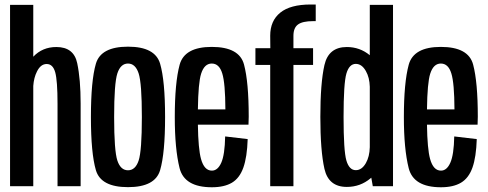

<svg xmlns="http://www.w3.org/2000/svg" viewBox="-20 -806 2112 831"><path d="M23.5 0V-785H124V-560.5Q163.5 -602.5 224 -602.5Q299.5 -602.5 314.2 -532.5Q329 -462.5 329 -358V0H229V-357Q229 -457 219 -493Q209 -529 182 -529Q156 -529 140 -496.5Q126.5 -470 124 -434V0Z M534 4Q416.5 4 395 -69.5Q373.5 -143 373.5 -299.5Q373.5 -456.5 395 -530.2Q416.5 -604 534 -604Q651.5 -604 673 -530.2Q694.5 -456.5 694.5 -299.5Q694.5 -143 673 -69.5Q651.5 4 534 4ZM534 -69Q566 -69 580 -111Q594 -153 594 -299.5Q594 -446 580 -488.5Q566 -531 534 -531Q502 -531 488 -488.5Q474 -446 474 -299.5Q474 -153 488 -111Q502 -69 534 -69Z M897 4.5Q778 4.5 757.2 -78.5Q736.5 -161.5 736.5 -298.5Q736.5 -448.5 757.5 -525.8Q778.5 -603 896.5 -603Q1016 -603 1036.2 -526.5Q1056.5 -450 1056.5 -301Q1056.5 -282.5 1055.5 -266.5H836.5Q838 -161.5 850 -118Q864 -67.5 897 -67.5Q922.5 -67.5 937.8 -102Q953 -136.5 954.5 -215.5L1052 -204Q1049.5 -126 1033.2 -80.5Q1017 -35 983.8 -15.2Q950.5 4.5 897 4.5ZM836.5 -332.5H955.5Q955 -446.5 942 -488Q929 -531 896.5 -531Q864.5 -531 850.5 -487Q838 -448 836.5 -332.5Z M1149.5 0V-525H1085.5V-597.5H1150L1149.5 -651.5Q1149.5 -716 1193 -751.2Q1236.5 -786.5 1324.5 -786.5H1346.5V-714.5H1335Q1289.5 -714.5 1269.8 -700Q1250 -685.5 1250 -651V-597.5H1335V-525H1250V0Z M1593.5 0 1587 -37Q1585 -35.5 1583.5 -34Q1539.5 3 1481 3Q1402 3 1384.2 -75.2Q1366.5 -153.5 1366.5 -300Q1366.5 -446.5 1384.2 -524.5Q1402 -602.5 1481 -602.5Q1537.5 -602.5 1580.5 -567V-785H1681V0ZM1580.5 -169V-430.5Q1579.5 -470.5 1563.5 -498.5Q1546 -529.5 1520 -529.5Q1491.5 -529.5 1479.2 -487.5Q1467 -445.5 1467 -299.5Q1467 -153 1479.2 -111.2Q1491.5 -69.5 1520 -69.5Q1546 -69.5 1563.5 -100Q1579.5 -128 1580.5 -169Z M1888.5 4.5Q1769.5 4.5 1748.8 -78.5Q1728 -161.5 1728 -298.5Q1728 -448.5 1749 -525.8Q1770 -603 1888 -603Q2007.5 -603 2027.8 -526.5Q2048 -450 2048 -301Q2048 -282.5 2047 -266.5H1828Q1829.5 -161.5 1841.5 -118Q1855.5 -67.5 1888.5 -67.5Q1914 -67.5 1929.2 -102Q1944.5 -136.5 1946 -215.5L2043.5 -204Q2041 -126 2024.8 -80.5Q2008.5 -35 1975.2 -15.2Q1942 4.5 1888.5 4.5ZM1828 -332.5H1947Q1946.5 -446.5 1933.5 -488Q1920.5 -531 1888 -531Q1856 -531 1842 -487Q1829.5 -448 1828 -332.5Z"/></svg>

Font: Anybody Condensed Medium
Style: Regular
Weight: 500
Width: 3
Designer: Tyler Finck
Foundry: Etcetera Type Company
Version: Version 1.010; ttfautohint (v1.8.3) -l 8 -r 50 -G 200 -x 14 